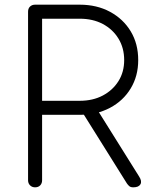

<svg xmlns="http://www.w3.org/2000/svg" viewBox="-20 -801 648 821"><path d="M130 0Q117 0 108.5 -8.5Q100 -17 100 -30V-751Q100 -765 108.5 -773Q117 -781 130 -781H321Q394 -781 450.5 -750.5Q507 -720 539 -667Q571 -614 571 -544Q571 -476 539 -423Q507 -370 450.5 -340Q394 -310 321 -310H160V-30Q160 -17 152 -8.5Q144 0 130 0ZM550 0Q539 0 533.5 -4.5Q528 -9 523 -16L324 -334L386 -348L575 -46Q588 -26 580.5 -13Q573 0 550 0ZM160 -370H321Q377 -370 419.5 -392.5Q462 -415 486.5 -454Q511 -493 511 -544Q511 -596 486.5 -636Q462 -676 419.5 -698.5Q377 -721 321 -721H160Z"/></svg>

Font: ComfortaaLight
Style: Regular
Weight: 300
Designer: Johan Aakerlund
Foundry: Johan Aakerlund
Version: Version 3.104; ttfautohint (v1.8.1.43-b0c9)